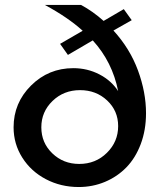

<svg xmlns="http://www.w3.org/2000/svg" viewBox="-20 -750 649 780"><path d="M440.9 -626Q507.8 -552.7 540.5 -463.9Q573.2 -375 573.2 -290Q573.2 -221.7 551.8 -164.8Q530.3 -107.9 493.4 -70.1Q456.5 -32.2 406.5 -11.2Q356.4 9.8 299.8 9.8Q227.1 9.8 166.5 -22Q106 -53.7 70.6 -109.6Q35.2 -165.5 35.2 -232.9Q35.2 -332 106.2 -402.6Q177.2 -473.1 277.8 -473.1Q335 -473.1 383.8 -447.8Q432.6 -422.4 460 -379.9Q436.5 -498.5 356.9 -585.9L255.9 -526.9L224.1 -571.8L315.9 -625Q256.3 -679.2 162.1 -730H309.1Q357.4 -704.1 400.9 -665L482.9 -712.9L515.1 -668ZM301.8 -84Q368.7 -84 414.3 -129.2Q460 -174.3 460 -237.8Q460 -299.8 415.3 -341.8Q370.6 -383.8 305.2 -383.8Q238.8 -383.8 193.4 -339.8Q147.9 -295.9 147.9 -232.9Q147.9 -169.9 192.6 -127Q237.3 -84 301.8 -84Z"/></svg>

Font: Rawline SemiBold
Style: Regular
Weight: 600
Designer: Matt McInerney, Pablo Impallari, Rodrigo Fuenzalida
Foundry: Matt McInerney, Pablo Impallari, Rodrigo Fuenzalida
Version: Version 4.020;PS 004.020;hotconv 1.0.88;makeotf.lib2.5.64775